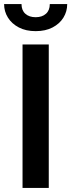

<svg xmlns="http://www.w3.org/2000/svg" viewBox="-33 -917 348 937"><path d="M77 0V-700H205V0ZM141 -765Q93.5 -765 59 -783Q24.5 -801 5.8 -831Q-13 -861 -13 -897H72Q72 -866.5 90.8 -849.8Q109.5 -833 141 -833Q172.5 -833 191.2 -849.8Q210 -866.5 210 -897H295Q295 -861 276.5 -831Q258 -801 223.5 -783Q189 -765 141 -765Z"/></svg>

Font: Cabin Resolve
Style: Bold-Resolve
Weight: 700
Designer: Pablo Impallari
Foundry: Pablo Impallari. http://www.impallari.com Igino Marini. http://www.ikern.com
Version: Version 3.001